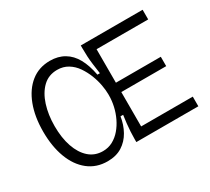

<svg xmlns="http://www.w3.org/2000/svg" viewBox="-134 -898 1242 1137"><g transform="rotate(-30 487.0 -329.5)"><path d="M309 14Q233 14 178 -29.5Q123 -73 94 -150.5Q65 -228 65 -329Q65 -431 94.5 -508.5Q124 -586 178.5 -629.5Q233 -673 309 -673Q364 -673 405.5 -648.5Q447 -624 473 -577Q499 -530 512 -461H529Q524 -496 520 -526Q516 -556 514.5 -584.5Q513 -613 513 -642V-660H583V0H512V-20Q512 -44 513.5 -70.5Q515 -97 518 -124.5Q521 -152 525 -179H507Q499 -126 474.5 -82Q450 -38 409 -12Q368 14 309 14ZM543 0V-66H936V0ZM315 -52Q352 -52 382.5 -68.5Q413 -85 436.5 -112.5Q460 -140 476.5 -174.5Q493 -209 501.5 -246.5Q510 -284 510 -321V-329Q510 -356 503.5 -392Q497 -428 482.5 -465Q468 -502 446 -534Q424 -566 392 -585.5Q360 -605 319 -605Q260 -605 220.5 -567Q181 -529 160.5 -465Q140 -401 140 -323Q140 -243 161 -182Q182 -121 221 -86.5Q260 -52 315 -52ZM543 -301V-365H890V-301ZM543 -594V-660H936V-594Z"/></g></svg>

Font: Bricolage Grotesque Light
Style: Regular
Weight: 300
Designer: Mathieu Triay
Foundry: Atelier Triay
Version: Version 1.000;gftools[0.9.30]